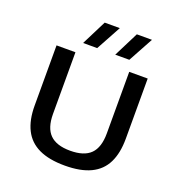

<svg xmlns="http://www.w3.org/2000/svg" viewBox="-143 -922 982 1050"><g transform="rotate(20 348.0 -397.0)"><path d="M349 7.5Q257 7.5 198 -20.5Q139 -48.5 110.8 -104.8Q82.5 -161 82.5 -245V-595H192.5V-236.5Q192.5 -155 230.8 -117Q269 -79 349 -79Q429.5 -79 467.5 -117Q505.5 -155 505.5 -236.5V-595H613V-245Q613 -161 585.2 -104.8Q557.5 -48.5 499 -20.5Q440.5 7.5 349 7.5ZM401.5 -657 474.5 -802H562.5L483.5 -657ZM214.5 -657 287.5 -802H375.5L296.5 -657Z"/></g></svg>

Font: Encode Sans SC SemiExpanded Medium
Style: Regular
Weight: 500
Width: 6
Designer: Multiple Designers
Foundry: Impallari Type
Version: Version 3.002